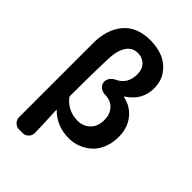

<svg xmlns="http://www.w3.org/2000/svg" viewBox="-289 -928 1247 1247"><g transform="rotate(45 335.0 -304.0)"><path d="M135.7 203.1Q111.3 203.1 94.7 186Q78.1 168.9 78.1 145.5V-534.2Q78.1 -658.2 141.6 -734.4Q205.1 -810.5 330.1 -810.5Q392.6 -810.5 444.8 -789.1Q497.1 -767.6 531.7 -720.2Q566.4 -672.9 566.4 -606.4Q566.4 -496.1 468.8 -433.6Q466.8 -431.6 466.8 -429.2Q466.8 -426.8 469.7 -426.8Q539.1 -413.1 583 -357.4Q627 -301.8 627 -221.7Q627 -164.1 607.9 -117.7Q588.9 -71.3 556.6 -43Q524.4 -14.6 485.4 0.5Q446.3 15.6 404.3 15.6Q293 15.6 219.7 -57.6Q218.8 -59.6 216.8 -58.6Q214.8 -57.6 215.8 -55.7Q223.6 99.6 223.6 147.5Q223.6 169.9 208 185.5Q192.4 203.1 168 203.1ZM363.3 -105.5Q414.1 -105.5 448.7 -138.7Q483.4 -171.9 483.4 -232.4Q483.4 -283.2 454.1 -316.9Q424.8 -350.6 370.1 -351.6Q346.7 -352.5 328.6 -365.2Q310.5 -377.9 306.6 -399.4Q305.7 -404.3 305.7 -409.2Q305.7 -424.8 315.4 -439.5Q328.1 -459 349.6 -468.8Q424.8 -503.9 424.8 -592.8Q424.8 -641.6 397.5 -668Q370.1 -694.3 331.1 -694.3Q277.3 -694.3 249.5 -649.4Q221.7 -604.5 219.7 -523.4Q214.8 -381.8 214.8 -185.5Q214.8 -177.7 219.7 -172.9Q275.4 -105.5 363.3 -105.5Z"/></g></svg>

Font: Gen Jyuu Gothic P Bold
Style: Bold
Weight: 700
Designer: [Source Han Sans]
Ryoko NISHIZUKA  (kana & ideographs); Paul D. Hunt (Latin, Greek & Cyrillic); Wenlong ZHANG  (bopomofo
Version: Version 1.002.20150607